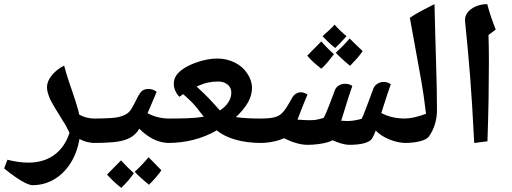

<svg xmlns="http://www.w3.org/2000/svg" viewBox="-54 -835 2475 928"><path d="M102 60Q91 60 70 50Q49 40 22 21.5Q-5 3 -34 -21L-18 -63Q9 -56 34.5 -52.5Q60 -49 83 -49Q157 -49 208 -86Q259 -123 282 -193Q275 -208 266.5 -223.5Q258 -239 248 -254Q226 -289 211 -314.5Q196 -340 188 -356Q181 -373 177 -387Q173 -401 173 -413Q173 -442 196 -470.5Q219 -499 256 -518Q261 -499 266.5 -480Q272 -461 279 -441Q301 -378 313.5 -338Q326 -298 329 -281Q363 -262 404 -262Q412 -262 412 -254V-152Q412 -144 404 -144Q367 -144 330 -163Q319 -97 287 -46.5Q255 4 207.5 32Q160 60 102 60Z M395 -144Q387 -144 387 -152V-254Q387 -262 395 -262Q443 -262 483.5 -264.5Q524 -267 550 -280Q570 -290 580.5 -307.5Q591 -325 607 -357Q623 -390 635 -397.5Q647 -405 663 -405Q687 -405 703 -391Q694 -369 686 -350.5Q678 -332 671.5 -316.5Q665 -301 659 -288Q683 -275 709.5 -268.5Q736 -262 764 -262Q772 -262 772 -254V-152Q772 -144 764 -144Q688 -144 619 -213L611 -200Q592 -176 564 -164Q536 -152 495 -148Q454 -144 395 -144ZM666 58Q623 23 597 -5Q629 -33 664 -75Q667 -72 682.5 -56.5Q698 -41 726 -12Q716 3 701 20.5Q686 38 666 58ZM532 73Q507 53 490.5 37Q474 21 463 9Q480 -8 497 -25.5Q514 -43 531 -60Q537 -53 552.5 -37Q568 -21 593 2Q580 21 565 38.5Q550 56 532 73Z M756 -144Q747 -144 747 -153V-253Q747 -262 756 -262Q809 -262 853 -263.5Q897 -265 931 -271L911 -296Q897 -315 885.5 -328Q874 -341 863 -351Q855 -359 847 -366Q839 -373 831 -380L813 -367Q786 -396 786 -431Q786 -454 799.5 -472.5Q813 -491 838 -506.5Q863 -522 898 -534Q949 -552 997 -552Q1041 -552 1080 -533Q1119 -514 1141 -480Q1164 -446 1164 -410Q1164 -374 1144 -339Q1124 -304 1086 -269Q1113 -265 1143.5 -263.5Q1174 -262 1210 -262Q1220 -262 1220 -253V-153Q1220 -144 1210 -144Q1140 -144 1084 -160Q1028 -176 994 -205Q940 -174 880.5 -159Q821 -144 756 -144ZM1009 -301Q1035 -318 1049.5 -340.5Q1064 -363 1064 -387Q1064 -412 1046 -426.5Q1028 -441 1001 -441Q975 -441 951.5 -436Q928 -431 896 -417Q907 -407 929.5 -385.5Q952 -364 983 -330Q989 -323 995.5 -316Q1002 -309 1009 -301Z M1433 -135Q1408 -135 1379.5 -143Q1351 -151 1318 -167Q1298 -157 1266.5 -150.5Q1235 -144 1203 -144Q1195 -144 1195 -152V-254Q1195 -262 1203 -262Q1249 -262 1272 -268Q1295 -274 1309 -288Q1320 -299 1330 -314.5Q1340 -330 1359 -364Q1365 -375 1376.5 -382Q1388 -389 1401 -389Q1415 -389 1432 -378Q1419 -348 1407.5 -318Q1396 -288 1384 -257Q1398 -256 1411.5 -255Q1425 -254 1438 -254Q1458 -254 1470 -255.5Q1482 -257 1510 -265Q1515 -273 1522 -289Q1529 -305 1539.5 -332.5Q1550 -360 1565 -400Q1570 -413 1583 -421.5Q1596 -430 1614 -430Q1635 -430 1649 -419Q1643 -404 1630.5 -365Q1618 -326 1595 -251Q1602 -251 1608.5 -251Q1615 -251 1622 -250Q1658 -250 1694 -261Q1697 -266 1702 -278Q1707 -290 1716 -314Q1722 -331 1731 -354Q1740 -377 1751 -408Q1757 -422 1770.5 -430.5Q1784 -439 1801 -439Q1819 -439 1835 -428Q1829 -412 1819 -382Q1809 -352 1789 -289Q1812 -276 1841.5 -269Q1871 -262 1909 -262Q1917 -262 1917 -254V-152Q1917 -144 1909 -144Q1869 -144 1827 -161.5Q1785 -179 1762 -204Q1754 -182 1745 -166.5Q1736 -151 1707 -143Q1693 -139 1674.5 -137Q1656 -135 1634 -135Q1604 -135 1553 -157Q1544 -151 1524.5 -146Q1505 -141 1481 -138Q1457 -135 1433 -135ZM1499 -503Q1477 -520 1460 -535.5Q1443 -551 1431 -566Q1448 -583 1465 -600.5Q1482 -618 1499 -635Q1507 -625 1522.5 -609Q1538 -593 1560 -573Q1545 -553 1530 -535Q1515 -517 1499 -503ZM1638 -517Q1617 -534 1600 -549.5Q1583 -565 1569 -580Q1584 -594 1601 -611Q1618 -628 1636 -649Q1642 -642 1658 -627Q1674 -612 1699 -588Q1686 -569 1670.5 -551.5Q1655 -534 1638 -517ZM1566 -603Q1545 -620 1530 -634.5Q1515 -649 1505 -660Q1526 -679 1540.5 -692.5Q1555 -706 1563 -716Q1574 -703 1588.5 -689Q1603 -675 1621 -660Q1600 -637 1586 -622.5Q1572 -608 1566 -603Z M1900 -144Q1892 -144 1892 -152V-254Q1892 -262 1900 -262Q1944 -262 2005 -285Q2001 -314 1997.5 -343.5Q1994 -373 1989 -402Q1985 -431 1969 -517.5Q1953 -604 1927 -749Q1953 -767 1983.5 -783Q2014 -799 2046 -815Q2048 -733 2050 -659.5Q2052 -586 2054 -522Q2056 -458 2057 -403.5Q2058 -349 2058 -302Q2058 -268 2048.5 -236Q2039 -204 2019 -175Q2009 -161 1976.5 -152.5Q1944 -144 1900 -144Z M2238 -144Q2233 -247 2228 -325Q2223 -403 2218 -468.5Q2213 -534 2207 -596Q2201 -658 2194 -730Q2191 -755 2205.5 -774Q2220 -793 2245.5 -804Q2271 -815 2301 -815Q2309 -784 2319.5 -753Q2330 -722 2342 -692L2307 -666Q2309 -611 2309 -534.5Q2309 -458 2307.5 -362Q2306 -266 2302 -152Z"/></svg>

Font: Noto Naskh Arabic UI
Style: Regular
Weight: 400
Designer: Monotype Design Team, David Williams, Mohamad Dakak and Nizar Qandah
Foundry: Monotype Imaging Inc.
Version: Version 2.014